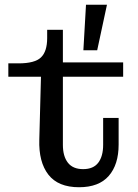

<svg xmlns="http://www.w3.org/2000/svg" viewBox="-20 -775 581 806"><path d="M330 -564 341 -755H429L388 -564ZM312 11Q224 11 183 -42Q142 -95 145 -189L152 -453H15V-509H58Q126 -509 152 -534Q178 -559 178 -615V-650H244V-513H497V-453H244V-167Q244 -119 265 -92Q286 -65 329 -65Q372 -65 392.5 -92Q413 -119 413 -167V-280H478V-168Q478 -84 436.5 -36.5Q395 11 312 11Z"/></svg>

Font: Montagu Slab 16pt
Style: Regular
Weight: 400
Designer: Florian Karsten
Foundry: Florian Karsten
Version: Version 1.000; ttfautohint (v1.8.3)